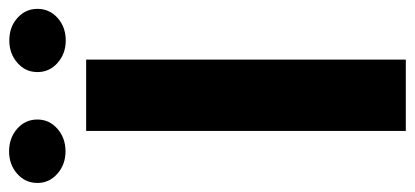

<svg xmlns="http://www.w3.org/2000/svg" viewBox="-314 -654 922 427"><g transform="rotate(-90 147.5 -441.0)"><path d="M228 -710.9V0H69.3V-710.9ZM-46.4 -819.3Q-46.4 -846.2 -25.9 -864.3Q-5.4 -882.3 23.9 -882.3Q53.7 -882.3 74.2 -864.3Q94.7 -846.2 94.7 -819.3Q94.7 -793 74.2 -774.9Q53.7 -756.8 23.9 -756.8Q-5.4 -756.8 -25.9 -774.9Q-46.4 -793 -46.4 -819.3ZM200.2 -819.3Q200.2 -845.7 220.7 -863.8Q241.2 -881.8 270.5 -881.8Q300.3 -881.8 320.6 -863.8Q340.8 -845.7 340.8 -819.3Q340.8 -792.5 320.6 -774.4Q300.3 -756.3 270.5 -756.3Q241.2 -756.3 220.7 -774.4Q200.2 -792.5 200.2 -819.3Z"/></g></svg>

Font: Vazirmatn UI ExtraBold
Style: Regular
Weight: 800
Designer: Saber Rastikerdar
Foundry: Saber Rastikerdar
Version: Version 33.003